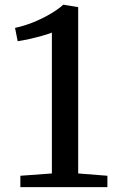

<svg xmlns="http://www.w3.org/2000/svg" viewBox="-20 -772 490 792"><path d="M194 -56.5V-637.5Q181 -632 155.2 -624.8Q129.5 -617.5 101.5 -611.2Q73.5 -605 53 -602L42 -657Q78 -664.5 115 -679.2Q152 -694 185 -713Q218 -732 241 -752.5H242L302.5 -742.5V-56.5L423 -47V0H64V-47Z"/></svg>

Font: Merriweather 28pt
Style: Regular
Weight: 400
Version: Version 2.100